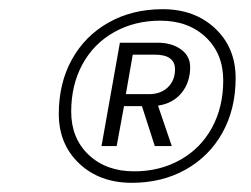

<svg xmlns="http://www.w3.org/2000/svg" viewBox="-20 -730 546 418"><path d="M493 -560Q493 -493 464.5 -441.5Q436 -390 384.5 -361Q333 -332 267 -332Q197 -332 152.5 -374Q108 -416 108 -482Q108 -549 136.5 -600.5Q165 -652 216.5 -681Q268 -710 334 -710Q404 -710 448.5 -668Q493 -626 493 -560ZM466 -555Q466 -613 428 -649Q390 -685 329 -685Q273 -685 228.5 -660Q184 -635 159.5 -590Q135 -545 135 -487Q135 -429 173 -393Q211 -357 272 -357Q328 -357 372.5 -382Q417 -407 441.5 -452Q466 -497 466 -555ZM394 -584Q394 -551 375.5 -528Q357 -505 324 -500L354 -412H317L289 -499H250L234 -412H201L241 -637H323Q354 -637 374 -622.5Q394 -608 394 -584ZM361 -579Q361 -611 317 -611H269L254 -525H304Q330 -525 345.5 -540Q361 -555 361 -579Z"/></svg>

Font: Sarabun Thin
Style: Italic
Weight: 250
Italic angle: -10°
Designer: Suppakit Chalermlarp | Katatrad Co.,Ltd.
Foundry: Cadson Demak Co.,Ltd.
Version: Version 1.000; ttfautohint (v1.6)